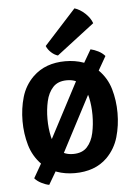

<svg xmlns="http://www.w3.org/2000/svg" viewBox="-56 -794 635 894"><g transform="rotate(-5 261.5 -347.0)"><path d="M483.5 -248.5Q483.5 -190 468 -136.2Q452.5 -82.5 413 -42.5Q384 -14 345.8 -0.2Q307.5 13.5 261.5 13.5Q216 13.5 178 -0.2Q140 -14 110 -42.5Q70.5 -82.5 55 -136.2Q39.5 -190 39.5 -248.5Q39.5 -307.5 55 -360.8Q70.5 -414 110 -453Q140 -482 178 -495.8Q216 -509.5 261.5 -509.5Q307.5 -509.5 345.8 -495.8Q384 -482 413 -453Q452.5 -414 468 -360.8Q483.5 -307.5 483.5 -248.5ZM156 -248.5Q156 -205 164.8 -165.5Q173.5 -126 196.5 -101Q219.5 -76 261.5 -76Q304 -76 326.8 -101Q349.5 -126 358 -165.5Q366.5 -205 366.5 -248.5Q366.5 -292 358 -331.2Q349.5 -370.5 326.8 -395.5Q304 -420.5 261.5 -420.5Q219.5 -420.5 196.5 -395.5Q173.5 -370.5 164.8 -331.2Q156 -292 156 -248.5ZM326.5 -455.5 384 -554.5Q401.5 -550.5 419.8 -541.2Q438 -532 450.5 -517.5L382.5 -398.5L197 -44L137.5 57.5Q119.5 54 100.8 44.2Q82 34.5 70.5 21L139 -98.5ZM326 -751Q351 -743.5 374.8 -721.5Q398.5 -699.5 407 -674.5L230.5 -539Q214.5 -543.5 199.5 -557.2Q184.5 -571 177.5 -588Z"/></g></svg>

Font: Signika Negative Light SemiBold
Style: Regular
Weight: 600
Version: Version 2.001